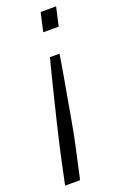

<svg xmlns="http://www.w3.org/2000/svg" viewBox="-167 -551 486 770"><g transform="rotate(-20 76.0 -166.0)"><path d="M-30 178 -3 51Q2 29 9 -1.5Q16 -32 25 -69.5Q34 -107 44.5 -149.5Q55 -192 66 -236.5Q77 -281 89 -327H130Q123 -281 115 -236.5Q107 -192 99.5 -149.5Q92 -107 85.5 -69.5Q79 -32 73 -1.5Q67 29 62 51L34 178ZM98 -430 116 -510H182L164 -430Z"/></g></svg>

Font: Saira Condensed Light
Style: Italic
Weight: 300
Width: 3
Italic angle: -12°
Designer: Hector Gatti with collaboration of the Omnibus-Type team
Foundry: Omnibus-Type
Version: Version 1.101